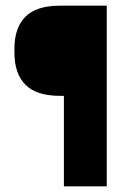

<svg xmlns="http://www.w3.org/2000/svg" viewBox="-20 -659 456 679"><path d="M193 -320Q108.5 -320 69.8 -359.5Q31 -399 31 -472.5V-487Q31 -560.5 69.8 -599.8Q108.5 -639 193.5 -639H242L242.5 -320ZM357.5 0H206V-639H357.5Z"/></svg>

Font: Anek Latin
Style: Bold
Weight: 700
Designer: Yesha Goshar
Foundry: Ek Type
Version: Version 1.003